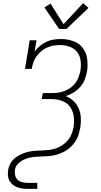

<svg xmlns="http://www.w3.org/2000/svg" viewBox="-20 -990 640 1215"><path d="M152 205Q135 205 118 202.5Q101 200 85.5 193.5Q70 187 57.5 176Q45 165 38 150.5Q31 136 30 118.5Q29 101 32 83Q36 61 48 41Q60 21 78.5 7Q97 -7 118.5 -16Q140 -25 162 -30Q184 -35 205.5 -36Q227 -37 249 -38Q271 -39 293 -41.5Q315 -44 336.5 -52Q358 -60 377.5 -73.5Q397 -87 411.5 -105Q426 -123 434 -144.5Q442 -166 446 -188Q449 -211 448.5 -234Q448 -257 441.5 -277.5Q435 -298 422 -315.5Q409 -333 390 -343.5Q371 -354 349 -358.5Q327 -363 304 -363H244L251 -401H310Q330 -401 350.5 -404Q371 -407 390.5 -415Q410 -423 428 -436Q446 -449 458.5 -466.5Q471 -484 478 -504Q485 -524 489 -544Q494 -575 490 -606.5Q486 -638 468 -661Q450 -684 420.5 -694.5Q391 -705 360 -705Q340 -705 319 -701.5Q298 -698 278 -689Q258 -680 240.5 -665.5Q223 -651 210.5 -633Q198 -615 191 -595Q184 -575 181 -554H138L168 -735H211L199 -663Q213 -683 232 -699Q251 -715 273.5 -725.5Q296 -736 319.5 -739.5Q343 -743 366 -743Q406 -743 443 -730Q480 -717 503 -687.5Q526 -658 531.5 -618.5Q537 -579 531 -539Q526 -513 516.5 -487.5Q507 -462 488.5 -441Q470 -420 446 -405Q422 -390 396 -382Q424 -371 445.5 -350.5Q467 -330 478.5 -302.5Q490 -275 491.5 -244Q493 -213 488 -181Q484 -163 479 -144.5Q474 -126 465 -109Q456 -92 443 -76.5Q430 -61 414 -48.5Q398 -36 380.5 -27.5Q363 -19 344.5 -13Q326 -7 307.5 -4.5Q289 -2 270.5 -1Q252 0 233 0.5Q214 1 195.5 3Q177 5 158.5 10Q140 15 122.5 24.5Q105 34 91.5 49Q78 64 75 83Q72 101 75.5 118Q79 135 90.5 146.5Q102 158 118.5 162.5Q135 167 152 167H216V205ZM354 -807 261 -943 300 -967 382 -837 506 -970 540 -940 401 -807Z"/></svg>

Font: Iosevka Curly Slab XLtExObl
Style: Regular
Weight: 200
Width: 7
Italic angle: -9°
Monospace: yes
Designer: Belleve Invis
Foundry: Belleve Invis
Version: Version 11.0.0; ttfautohint (v1.8.3)